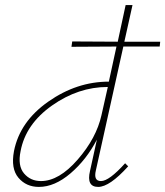

<svg xmlns="http://www.w3.org/2000/svg" viewBox="-20 -731 650 755"><path d="M465 -548 357 -61Q347 -19 377 -19Q409 -19 472 -89L484 -77Q411 4 366 4Q319 4 334 -59L361 -182Q320 -103 257.5 -49.5Q195 4 133 4Q83 4 52.5 -32Q22 -68 35 -137Q58 -253 170 -331.5Q282 -410 408 -410L438 -548L261 -547L264 -568L443 -567L474 -711H501L469 -567H610L608 -548ZM141 -19Q212 -19 285.5 -103.5Q359 -188 379 -278L404 -389H403Q288 -389 184.5 -316Q81 -243 61 -137Q49 -79 74.5 -49Q100 -19 141 -19Z"/></svg>

Font: EauTestText Extralight
Style: Italic
Weight: 250
Italic angle: -12°
Designer: Christian Thalmann (Catharsis Fonts)
Version: Version 0.001;PS 000.001;hotconv 1.0.88;makeotf.lib2.5.64775